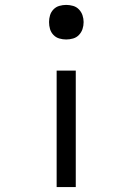

<svg xmlns="http://www.w3.org/2000/svg" viewBox="-20 -548 540 783"><path d="M250 -387Q236 -387 222 -391Q208 -395 198 -405.5Q188 -416 184 -429.5Q180 -443 180 -458Q180 -472 184 -485.5Q188 -499 198 -509.5Q208 -520 222 -524Q236 -528 250 -528Q264 -528 278 -524Q292 -520 302 -509.5Q312 -499 316.5 -485.5Q321 -472 321 -458Q321 -443 316.5 -429.5Q312 -416 302 -405.5Q292 -395 278 -391Q264 -387 250 -387ZM211 215V-260H289V215Z"/></svg>

Font: Iosevka Curly
Style: Regular
Weight: 400
Monospace: yes
Designer: Belleve Invis
Foundry: Belleve Invis
Version: Version 22.1.2; ttfautohint (v1.8.4)